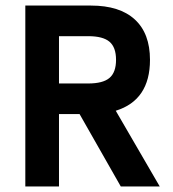

<svg xmlns="http://www.w3.org/2000/svg" viewBox="-20 -670 620 690"><path d="M71 0V-650H307Q410 -650 464.5 -600Q519 -550 519 -455Q519 -310 396 -272L554 0H414L266 -260H192V0ZM192 -370H297Q350 -370 373.5 -390Q397 -410 397 -455Q397 -500 373.5 -520Q350 -540 297 -540H192Z"/></svg>

Font: Sometype Mono
Style: Bold
Weight: 700
Monospace: yes
Designer: Ryoichi Tsunekawa
Foundry: Dharma Type
Version: Version 1.000; ttfautohint (v1.8.3)